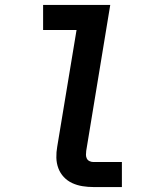

<svg xmlns="http://www.w3.org/2000/svg" viewBox="-20 -755 640 775"><path d="M357 0Q335 0 313 -3.5Q291 -7 271.5 -16Q252 -25 237.5 -40.5Q223 -56 215.5 -76Q208 -96 207.5 -118.5Q207 -141 211 -163L289 -634H154V-735H425L328 -146Q327 -138 327 -130Q327 -122 330.5 -115Q334 -108 341.5 -104.5Q349 -101 357 -101H472V0Z"/></svg>

Font: Iosevka Slab Extended Oblique
Style: Bold
Weight: 700
Width: 7
Italic angle: -9°
Monospace: yes
Designer: Belleve Invis
Foundry: Belleve Invis
Version: Version 11.1.1; ttfautohint (v1.8.3)